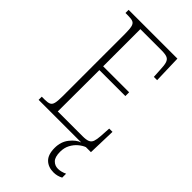

<svg xmlns="http://www.w3.org/2000/svg" viewBox="-288 -781 1077 1077"><g transform="rotate(45 250.0 -242.5)"><path d="M38 0V-25H61Q85 -25 97.5 -30.5Q110 -36 114.5 -54Q119 -72 119 -108V-605Q119 -642 114.5 -660Q110 -678 97.5 -683.5Q85 -689 61 -689H38V-714H425L430 -548H404L401 -601Q400 -635 394.5 -653Q389 -671 374.5 -677.5Q360 -684 329 -684H161V-389H367V-359H161L160 -30H356Q386 -30 400.5 -36.5Q415 -43 420.5 -58.5Q426 -74 428 -102L432 -166H458L453 0ZM385 229Q343 229 317.5 204.5Q292 180 292 127Q292 78 319 44Q346 10 376 0H413Q394 7 374.5 23.5Q355 40 342 64.5Q329 89 329 121Q329 162 346 179.5Q363 197 388 197Q412 197 440 184V215Q414 229 385 229Z"/></g></svg>

Font: Noto Serif Sinhala Condensed ExtraLight
Style: Regular
Weight: 200
Width: 3
Designer: Jelle Bosma - Monotype Design Team
Foundry: Monotype Imaging Inc.
Version: Version 2.007; ttfautohint (v1.8.4.7-5d5b)